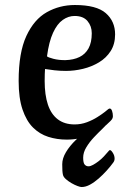

<svg xmlns="http://www.w3.org/2000/svg" viewBox="-20 -544 513 766"><path d="M246.3 13Q207.4 13 172.8 2Q138.2 -9 111.8 -35.1Q85.4 -61.3 69.9 -106.9Q54.4 -152.5 54.4 -221.1Q54.4 -334.1 85.2 -400.5Q116 -466.8 166.9 -495.4Q217.8 -524 278.8 -524Q364.8 -524 402 -491.6Q439.2 -459.2 439.2 -406.8Q439.2 -368.2 421.6 -340.4Q404 -312.7 374.8 -295.2Q345.6 -277.7 311.3 -269.4Q277 -261.1 243.5 -261.1Q219.9 -261.1 197.9 -263.5Q175.9 -266 159.6 -268.7Q158.9 -262.8 158.6 -247.9Q158.2 -233 158.2 -220.8Q158.2 -165.4 171.1 -126.7Q184 -88.1 210.7 -67.9Q237.3 -47.6 277.7 -47.6Q303.5 -47.6 326.9 -56.4Q350.3 -65.2 369 -77.2Q387.8 -89.2 398.4 -97.6Q407.8 -105.3 411.4 -108.2Q415 -111 418 -111Q423.7 -111 427 -101.5Q430.4 -91.9 430.4 -80.4Q430.4 -76.4 428.7 -72Q427.1 -67.6 420.9 -61.4Q388.6 -27.7 343.9 -7.3Q299.2 13 246.3 13ZM241.2 -304.1Q273.7 -305.1 297.1 -316.5Q320.5 -327.9 333.3 -351.2Q346.1 -374.6 346.1 -411.4Q346.1 -439.8 329.1 -460Q312.2 -480.3 277.5 -480.3Q252.8 -480.3 230.3 -464.5Q207.9 -448.7 191.6 -413.2Q175.3 -377.7 167.5 -319.4Q170.9 -315.3 192.6 -309.5Q214.3 -303.8 241.2 -304.1ZM305.4 202.2Q300.4 202.2 289.2 198.1Q278 194 265.5 186.8Q253.1 179.6 243.3 171.1Q233.6 162.7 231.3 154.1Q229.6 147.2 228.9 136.7Q228.3 126.2 228.3 111.1Q228.3 87.8 243.2 63Q258 38.1 282.8 14.2Q307.5 -9.8 338.4 -29.4Q369.2 -49 401.1 -61.1Q413.2 -60.2 407.8 -51.7Q402.5 -43.3 387.4 -29Q372.2 -14.6 354.8 3.8Q337.3 22.3 324.6 43.2Q311.8 64.1 311.8 85.1Q311.8 105.8 317.8 112.6Q323.8 119.5 333.1 119.5Q341 119.5 351.5 113.6Q362.1 107.7 373.3 99.2Q384.6 90.6 394.2 80.3Q403.9 70 410.3 62.2Q413.3 58.9 414.9 56.9Q416.6 54.9 418.9 54.9Q423.4 54.9 430.3 66Q437.2 77 437.2 88.6Q437.2 97.7 431.7 104.7Q421 119.5 405.8 136.4Q390.6 153.3 373.6 168.2Q356.5 183.2 339.1 192.7Q321.7 202.2 305.4 202.2Z"/></svg>

Font: Briem Hand Thin
Style: Regular
Weight: 100
Designer: Gunnlaugur SE Briem, Eben Sorkin
Foundry: Sorkin Type Co.
Version: Version 1.003